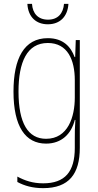

<svg xmlns="http://www.w3.org/2000/svg" viewBox="-20 -786 510 996"><path d="M335 -766H312C308 -717 281 -684 229 -684C178 -684 149 -716 146 -766H122C126 -696 169 -660 228 -660C291 -660 331 -700 335 -766ZM228 -588C105 -588 50 -483 50 -311C50 -129 112 -41 219 -41C299 -41 350 -91 368 -164H371C368 -123 368 -98 368 -65V-19C368 105 317 165 204 165C150 165 109 151 70 130V158C107 178 150 190 204 190C338 190 394 116 394 -19V-578H373L370 -490H367C348 -542 309 -588 228 -588ZM228 -563C331 -563 368 -475 368 -370V-280C368 -180 333 -66 219 -66C126 -66 76 -146 76 -311C76 -464 120 -563 228 -563Z"/></svg>

Font: Noto Sans Tamil UI Condensed Thin
Style: Regular
Weight: 100
Width: 3
Designer: Jelle Bosma - Monotype Design Team
Foundry: Monotype Imaging Inc.
Version: Version 2.004